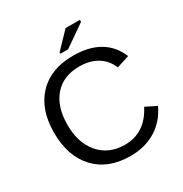

<svg xmlns="http://www.w3.org/2000/svg" viewBox="-198 -1016 1118 1175"><g transform="rotate(-30 361.0 -428.5)"><path d="M387.2 -622.1Q272.9 -622.1 209.5 -549.1Q146 -476.1 146 -347.2Q146 -220.2 211.9 -144Q278.8 -66.9 391.1 -66.9Q534.7 -66.9 607.9 -210L684.1 -171.9Q642.1 -83 565.4 -36.6Q488.8 9.8 386.2 9.8Q229.5 9.8 140.1 -85.9Q50.8 -181.6 50.8 -347.2Q50.8 -511.2 140.1 -605Q229 -698.2 386.2 -698.2Q606.9 -698.2 678.2 -527.8L588.9 -499Q564.9 -558.6 512.5 -590.3Q460 -622.1 387.2 -622.1ZM380.9 -747.1H326.2V-756.8L432.1 -867.2H533.2V-853Z"/></g></svg>

Font: Libra Sans Modern
Style: Regular
Weight: 400
Foundry: Stefan Peev, Context Ltd
Version: Version 1.000